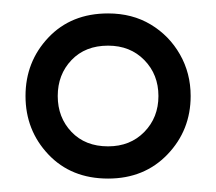

<svg xmlns="http://www.w3.org/2000/svg" viewBox="-20 -732 322 286"><path d="M141 -466Q86 -466 52 -502Q18 -538 18 -589Q18 -640 52 -676Q86 -712 141 -712Q177 -712 204.5 -695.5Q232 -679 248 -651Q264 -623 264 -589Q264 -538 229.5 -502Q195 -466 141 -466ZM141 -514Q174 -514 195 -535.5Q216 -557 216 -589Q216 -621 195 -642.5Q174 -664 141 -664Q107 -664 86.5 -642.5Q66 -621 66 -589Q66 -557 86.5 -535.5Q107 -514 141 -514Z"/></svg>

Font: Phudu Light SemiBold
Style: Regular
Weight: 600
Version: Version 1.005;gftools[0.9.23]